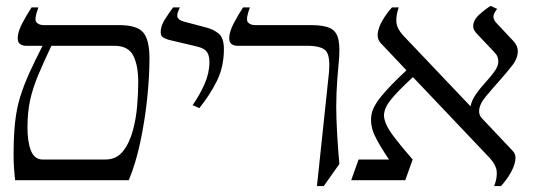

<svg xmlns="http://www.w3.org/2000/svg" viewBox="-20 -610 1809 650"><path d="M448 -332Q448 -389 431 -422Q414 -455 367 -455H154Q127 -398 109 -355Q91 -312 82 -271Q73 -230 73 -178Q73 -129 85 -99.5Q97 -70 124 -70H337Q374 -70 396 -97.5Q418 -125 429.5 -167Q441 -209 444.5 -253.5Q448 -298 448 -332ZM384 -525Q443 -525 464.5 -500.5Q486 -476 486 -412Q486 -349 478 -274Q470 -199 454.5 -127Q439 -55 416 0H31Q29 -18 27.5 -40Q26 -62 26 -85Q26 -149 31 -195.5Q36 -242 48 -281Q60 -320 78.5 -361Q97 -402 124 -455H67Q57 -455 48.5 -460.5Q40 -466 40 -481Q40 -502 55.5 -531.5Q71 -561 87 -585H110Q95 -545 103 -535Q111 -525 128 -525Z M602 -537 678 -517Q702 -511 720 -496.5Q738 -482 738 -444Q738 -384 714.5 -336.5Q691 -289 655 -244L632 -254Q656 -288 672.5 -325.5Q689 -363 689 -400Q689 -423 680 -435Q671 -447 645 -453L552 -475Q541 -478 532.5 -483Q524 -488 524 -501Q524 -522 538 -544Q552 -566 566 -585H589Q577 -561 581 -551.5Q585 -542 602 -537Z M1053 20 1093 -358Q1099 -415 1085.5 -435Q1072 -455 1019 -455H783Q773 -455 764.5 -460.5Q756 -466 756 -481Q756 -502 771.5 -531.5Q787 -561 803 -585H826Q811 -545 819 -535Q827 -525 844 -525H1034Q1076 -525 1098 -514.5Q1120 -504 1126 -475Q1132 -446 1126 -390Q1116 -289 1119 -209Q1122 -129 1129 -55L1076 20Z M1715 -100Q1728 -87 1724.5 -66.5Q1721 -46 1708 -23.5Q1695 -1 1676 20H1653Q1664 -9 1661.5 -30.5Q1659 -52 1639 -74L1378 -349Q1324 -299 1302 -271Q1280 -243 1280 -219Q1280 -206 1288 -188Q1296 -170 1317 -142.5Q1338 -115 1377 -70L1352 0H1169L1194 -70H1297Q1263 -120 1248 -152.5Q1233 -185 1237 -218Q1240 -246 1270 -283Q1300 -320 1356 -372L1268 -465Q1256 -479 1259 -499Q1262 -519 1275.5 -542Q1289 -565 1307 -585H1330Q1320 -557 1322 -535Q1324 -513 1344 -491L1591 -231L1573 -250Q1577 -271 1591.5 -291.5Q1606 -312 1623.5 -331Q1641 -350 1654 -368Q1667 -386 1667 -402Q1667 -410 1664 -418Q1661 -426 1653 -434L1597 -493Q1591 -499 1586.5 -506Q1582 -513 1582 -521Q1582 -542 1602.5 -560.5Q1623 -579 1641 -590L1663 -580Q1651 -564 1650.5 -555Q1650 -546 1658 -535L1718 -471Q1733 -455 1733 -437Q1733 -412 1713.5 -387.5Q1694 -363 1672 -338Q1647 -310 1624.5 -283Q1602 -256 1602 -233Q1602 -219 1612 -209Z"/></svg>

Font: Bona Nova
Style: Italic
Weight: 400
Italic angle: -4°
Designer: Mateusz Machalski
Foundry: Capitalics
Version: Version 4.001; ttfautohint (v1.8.3)